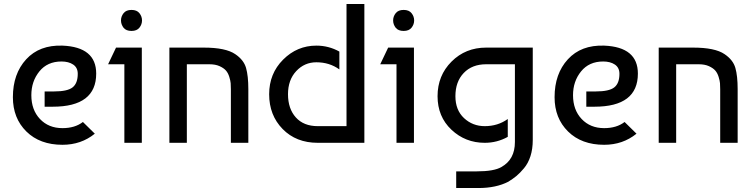

<svg xmlns="http://www.w3.org/2000/svg" viewBox="-20 -720 3799 968"><path d="M295 -490Q465 -483 465 -349Q465 -182 246 -182H205V-259H253Q320 -259 346 -279.5Q372 -300 372 -348Q372 -379 349 -394.5Q326 -410 290 -410Q219 -410 178.5 -360Q138 -310 138 -240Q138 -166 181.5 -120Q225 -74 295 -74Q358 -74 398 -105L458 -46Q389 10 295 10Q181 10 113 -57Q45 -124 45 -230Q45 -348 112 -421Q179 -494 295 -490Z M695 0H607V-396H525L565 -480H695ZM603 -580Q590 -597 590 -617Q590 -637 603 -653.5Q616 -670 643 -670Q670 -670 683 -653.5Q696 -637 696 -617Q696 -597 683 -580.5Q670 -564 643 -564Q616 -564 603 -580Z M834 -480H1007Q1118 -480 1166 -447Q1209 -418 1220.5 -377.5Q1232 -337 1232 -271V0H1144V-270Q1144 -288 1143 -300.5Q1142 -313 1136 -332.5Q1130 -352 1119 -364.5Q1108 -377 1087 -386.5Q1066 -396 1036 -396H922V0H834Z M1727 -700H1817V0H1582Q1473 0 1405 -69.5Q1337 -139 1337 -245Q1337 -349 1407.5 -419.5Q1478 -490 1575 -490Q1637 -490 1691 -460V-370Q1641 -406 1575 -406Q1515 -406 1473.5 -361.5Q1432 -317 1432 -245Q1432 -172 1471.5 -128Q1511 -84 1582 -84H1727Z M2067 0H1979V-396H1897L1937 -480H2067ZM1975 -580Q1962 -597 1962 -617Q1962 -637 1975 -653.5Q1988 -670 2015 -670Q2042 -670 2055 -653.5Q2068 -637 2068 -617Q2068 -597 2055 -580.5Q2042 -564 2015 -564Q1988 -564 1975 -580Z M2424 0Q2326 0 2256 -66Q2186 -132 2186 -235Q2186 -339 2256.5 -409.5Q2327 -480 2431 -480H2666V-14Q2666 31 2654.5 67Q2643 103 2622 128Q2601 153 2584 167Q2567 181 2543 196Q2481 228 2392 228H2280V144H2383Q2471 144 2508 122Q2576 84 2576 -4V-396H2431Q2360 -396 2318 -352Q2276 -308 2276 -235Q2276 -165 2319.5 -124.5Q2363 -84 2424 -84Q2490 -84 2540 -120V-30Q2486 0 2424 0Z M3026 -490Q3196 -483 3196 -349Q3196 -182 2977 -182H2936V-259H2984Q3051 -259 3077 -279.5Q3103 -300 3103 -348Q3103 -379 3080 -394.5Q3057 -410 3021 -410Q2950 -410 2909.5 -360Q2869 -310 2869 -240Q2869 -166 2912.5 -120Q2956 -74 3026 -74Q3089 -74 3129 -105L3189 -46Q3120 10 3026 10Q2912 10 2844 -57Q2776 -124 2776 -230Q2776 -348 2843 -421Q2910 -494 3026 -490Z M3301 -480H3474Q3585 -480 3633 -447Q3676 -418 3687.5 -377.5Q3699 -337 3699 -271V0H3611V-270Q3611 -288 3610 -300.5Q3609 -313 3603 -332.5Q3597 -352 3586 -364.5Q3575 -377 3554 -386.5Q3533 -396 3503 -396H3389V0H3301Z"/></svg>

Font: Baumans
Style: Regular
Weight: 400
Designer: Henadij Zarechnjuk
Foundry: Cyreal (www.cyreal.org)
Version: Version 001.002